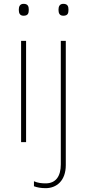

<svg xmlns="http://www.w3.org/2000/svg" viewBox="-20 -807 454 1001"><path d="M103 -787C83 -787 78 -772 78 -756C78 -739 83 -725 103 -725C127 -725 130 -739 130 -756C130 -772 127 -787 103 -787ZM285 -756C285 -739 290 -725 310 -725C334 -725 337 -739 337 -756C337 -772 334 -787 310 -787C290 -787 285 -772 285 -756ZM116 -594H90V-66H116ZM218 174C275 174 323 135 323 54V-594H297V50C297 112 271 149 218 149C198 149 177 147 157 138V164C173 170 193 174 218 174Z"/></svg>

Font: Noto Sans Malayalam UI Thin
Style: Regular
Weight: 100
Designer: Jelle Bosma - Monotype Design Team
Foundry: Monotype Imaging Inc.
Version: Version 2.104